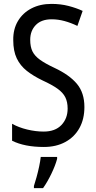

<svg xmlns="http://www.w3.org/2000/svg" viewBox="-20 -744 494 985"><path d="M413 -195Q413 -133 387.5 -87Q362 -41 315 -15.5Q268 10 205 10Q106 10 42 -22V-109Q76 -90 119.5 -79.5Q163 -69 204 -69Q263 -69 295 -102.5Q327 -136 327 -187Q327 -221 315 -245Q303 -269 275 -289Q247 -309 199 -331Q151 -354 117.5 -380.5Q84 -407 66 -444.5Q48 -482 48 -538Q47 -594 72 -636Q97 -678 141.5 -701Q186 -724 244 -724Q291 -724 331.5 -713.5Q372 -703 404 -688L377 -611Q344 -627 311 -636Q278 -645 245 -645Q192 -645 163.5 -615.5Q135 -586 135 -540Q135 -504 146.5 -480.5Q158 -457 185 -437.5Q212 -418 259 -396Q336 -360 374.5 -314Q413 -268 413 -195ZM273 71Q264 105 243.5 147.5Q223 190 201 221H154V210Q160 192 167.5 165Q175 138 181 109.5Q187 81 189 61H273Z"/></svg>

Font: Noto Sans Gurmukhi Condensed
Style: Regular
Weight: 400
Width: 3
Designer: Jelle Bosma - Monotype Design Team
Foundry: Monotype Imaging Inc.
Version: Version 2.004; ttfautohint (v1.8.4.7-5d5b)